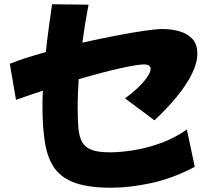

<svg xmlns="http://www.w3.org/2000/svg" viewBox="-20 -829 971 900"><path d="M502 51Q399 51 335.5 29.5Q272 8 238 -37.5Q204 -83 191.5 -156Q179 -229 179 -331Q179 -367 181 -404Q151 -394 119.5 -383.5Q88 -373 55 -361L26 -530Q58 -543 101 -557Q144 -571 195 -585Q200 -635 207.5 -690.5Q215 -746 224 -809L395 -807Q378 -719 366 -629Q446 -647 521 -661.5Q596 -676 654.5 -684.5Q713 -693 742 -693Q783 -693 820.5 -682.5Q858 -672 881.5 -647Q905 -622 905 -578Q905 -534 879.5 -482.5Q854 -431 808.5 -375.5Q763 -320 704 -265L566 -368Q597 -390 624 -415.5Q651 -441 668.5 -465.5Q686 -490 686 -506Q686 -527 654 -527Q627 -527 548.5 -510Q470 -493 349 -458Q344 -386 344 -327Q344 -270 347.5 -229.5Q351 -189 364.5 -164Q378 -139 408.5 -127Q439 -115 494 -115Q545 -115 607.5 -125Q670 -135 734.5 -158.5Q799 -182 856 -222L893 -47Q791 7 689.5 29Q588 51 502 51Z"/></svg>

Font: Mochiy Pop P One
Style: Regular
Weight: 400
Designer: FONTDASU
Foundry: FONTDASU / Google Inc. / Adobe
Version: Version 2.000